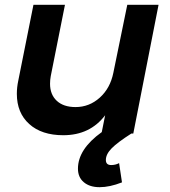

<svg xmlns="http://www.w3.org/2000/svg" viewBox="-20 -555 708 798"><path d="M639 -535 534 0H526Q468 37 444 61.5Q420 86 420 110Q420 131 442 131Q460 131 475 123L487 203Q436 223 394 223Q353 223 328.5 202.5Q304 182 304 146Q304 65 403 -6L417 -76Q354 7 243 7Q153 7 101.5 -39.5Q50 -86 50 -165Q50 -192 56 -220L119 -535H250L191 -239Q188 -223 188 -207Q188 -162 216 -136Q244 -110 294 -110Q351 -110 394.5 -149Q438 -188 451 -252L509 -535Z"/></svg>

Font: Gontserrat Medium
Style: Italic
Weight: 500
Italic angle: -11.3°
Designer: Julieta Ulanovsky
Foundry: Julieta Ulanovsky
Version: Version 6.001